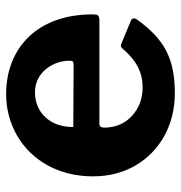

<svg xmlns="http://www.w3.org/2000/svg" viewBox="-2 -578 590 626"><g transform="rotate(-90 293.0 -265.0)"><path d="M190 -220C190 -231 194 -236 202 -236H542C558 -237 559 -243 559 -260C559 -435 452 -540 299 -540C250 -540 206 -528 165 -505C83 -458 31 -369 31 -257C31 -205 43 -159 66 -119C113 -38 199 10 302 10C412 10 477 -22 542 -113C545 -116 546 -120 546 -123C546 -128 544 -131 539 -133L467 -163C462 -165 459 -166 457 -166C454 -166 452 -165 449 -162C408 -114 369 -95 321 -95C284 -95 253 -107 228 -130C203 -153 190 -183 190 -220ZM192 -321C192 -322 192 -323 192 -324C192 -395 238 -446 305 -446C371 -446 408 -386 408 -334C408 -322 406 -320 391 -320Z"/></g></svg>

Font: Libre Franklin
Style: Bold
Weight: 700
Designer: Pablo Impallari, Rodrigo Fuenzalida
Foundry: Impallari Type
Version: Version 1.002; ttfautohint (v1.5)